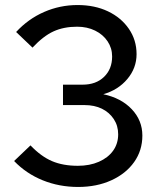

<svg xmlns="http://www.w3.org/2000/svg" viewBox="-20 -731 636 762"><path d="M290 11Q215 11 149.5 -15.5Q84 -42 36 -92L101 -154Q143 -110 186.5 -91.5Q230 -73 289 -73Q336 -73 372.5 -89Q409 -105 429 -133Q449 -161 449 -198Q449 -232 431.5 -258.5Q414 -285 384.5 -299.5Q355 -314 315 -314H230V-395H308Q361 -395 393 -426Q425 -457 425 -507Q425 -540 407 -567Q389 -594 357.5 -609.5Q326 -625 286 -625Q233 -625 192.5 -606.5Q152 -588 109 -542L44 -604Q92 -656 155 -683.5Q218 -711 288 -711Q356 -711 408.5 -686Q461 -661 491.5 -616.5Q522 -572 522 -516Q522 -461 485.5 -417.5Q449 -374 390 -357Q461 -342 503 -297.5Q545 -253 545 -193Q545 -134 512.5 -88Q480 -42 422 -15.5Q364 11 290 11Z"/></svg>

Font: Red Hat Display SemiBold
Style: Regular
Weight: 600
Designer: Pentagram, MCKL
Foundry: Pentagram, MCKL
Version: Version 1.023